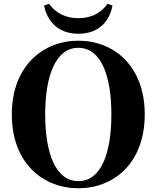

<svg xmlns="http://www.w3.org/2000/svg" viewBox="-20 -984 835 1024"><path d="M215 -954C231 -875 286 -804 398 -804C511 -804 565 -875 580 -954L554 -964C518 -914 466 -887 398 -887C330 -887 278 -914 241 -964ZM398 20C587 20 752 -114 752 -374C752 -633 586 -767 398 -767C210 -767 43 -632 43 -374C43 -113 210 20 398 20ZM398 -18C276 -18 221 -168 221 -374C221 -578 276 -729 398 -729C520 -729 574 -578 574 -374C574 -168 520 -18 398 -18Z"/></svg>

Font: GenKiMin2 TW H
Style: Regular
Weight: 900
Version: Version 2.100;PS 2.1;hotconv 16.6.51;makeotf.lib2.5.65220 DE